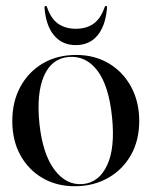

<svg xmlns="http://www.w3.org/2000/svg" viewBox="-20 -634 524 664"><path d="M243.5 -444Q306.5 -444 355.8 -415Q405 -386 433.2 -334.2Q461.5 -282.5 461.5 -215.5Q461.5 -148.5 432.8 -97.8Q404 -47 353.5 -18.5Q303 10 238.5 10Q175.5 10 126.8 -18.5Q78 -47 50.2 -97.8Q22.5 -148.5 22.5 -215.5Q22.5 -282.5 50.5 -334Q78.5 -385.5 128.2 -414.8Q178 -444 243.5 -444ZM266.5 2.5Q322 -2.5 350.2 -62Q378.5 -121.5 367.5 -229Q356.5 -337.5 316.8 -389.8Q277 -442 217.5 -437Q158.5 -432 132 -371.2Q105.5 -310.5 116.5 -205Q128 -100 168.8 -46.2Q209.5 7.5 266.5 2.5ZM242 -534.5Q279 -534.5 303.5 -552Q328 -569.5 341.5 -608Q343 -613.5 346.5 -613.5Q351 -613.5 350 -606Q345 -545 317.2 -511.5Q289.5 -478 242 -478Q195 -478 167 -511.5Q139 -545 134 -606Q133.5 -613.5 138 -613.5Q141.5 -613.5 143 -608Q157 -568 182.2 -551.2Q207.5 -534.5 242 -534.5Z"/></svg>

Font: Fraunces144ptRegular
Style: Regular
Weight: 400
Version: Version 1.000;[0bf87f6ff]